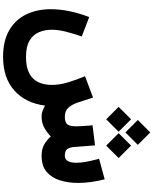

<svg xmlns="http://www.w3.org/2000/svg" viewBox="106 -854 999 1251"><g transform="rotate(90 605.5 -228.5)"><path d="M842.8 -708 923.8 -627 842.8 -545.9 761.7 -627ZM928.7 -583 1009.8 -502 928.7 -420.9 847.7 -502ZM757.3 -583 838.4 -502 757.3 -420.9 676.3 -502ZM738.8 0Q717.8 0 700.7 -6.8Q683.6 -13.7 668 -22.5Q651.9 104 569.8 177.5Q487.8 251 350.6 251Q245.6 251 176.5 210.4Q107.4 169.9 73.7 99.9Q40 29.8 40 -59.6Q40 -119.1 53.2 -182.9Q66.4 -246.6 91.3 -310.1L217.8 -261.7Q199.2 -209 186.5 -159.2Q173.8 -109.4 173.8 -66.9Q173.8 -21 189.9 17.3Q206.1 55.7 244.6 78.6Q283.2 101.6 350.6 101.6Q418.9 101.6 458.7 79.8Q498.5 58.1 515.9 20.3Q533.2 -17.6 533.2 -66.4Q533.2 -118.2 516.1 -173.8Q499 -229.5 476.6 -283.2L615.7 -335L649.4 -232.4Q660.2 -199.7 680.7 -175.8Q701.2 -151.9 739.7 -151.4Q778.3 -151.4 790.8 -168.5Q803.2 -185.5 803.2 -226.6Q803.2 -233.4 802.2 -252Q801.3 -270.5 799.6 -292.7Q797.9 -314.9 796.4 -332L927.2 -348.1L938 -210.4Q940.4 -182.1 951.9 -166.7Q963.4 -151.4 993.2 -151.4Q1020.5 -151.4 1030.5 -173.1Q1040.5 -194.8 1040.5 -225.6Q1040.5 -253.9 1035.2 -284.4Q1029.8 -314.9 1023.4 -339.6Q1017.1 -364.3 1014.2 -374.5L1148.4 -411.1Q1158.7 -371.1 1165.3 -326.4Q1171.9 -281.7 1171.9 -237.3Q1171.9 -175.3 1155.5 -121.1Q1139.2 -66.9 1100.6 -33.4Q1062 0 994.1 0Q950.2 0 920.2 -17.8Q890.1 -35.6 869.1 -60.1Q844.7 -36.1 813.5 -18.1Q782.2 0 738.8 0Z"/></g></svg>

Font: Vazirmatn UI NL Black
Style: Regular
Weight: 900
Designer: Saber Rastikerdar
Foundry: Saber Rastikerdar
Version: Version 33.003